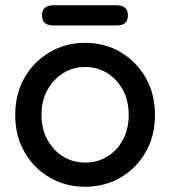

<svg xmlns="http://www.w3.org/2000/svg" viewBox="-20 -701 648 731"><path d="M570 -263Q570 -183 534.5 -121.5Q499 -60 439 -25Q379 10 304 10Q230 10 169.5 -25Q109 -60 73.5 -121.5Q38 -183 38 -263Q38 -344 73.5 -405.5Q109 -467 169.5 -502.5Q230 -538 304 -538Q379 -538 439 -502.5Q499 -467 534.5 -405.5Q570 -344 570 -263ZM470 -263Q470 -318 448 -358.5Q426 -399 388.5 -422.5Q351 -446 304 -446Q258 -446 220.5 -422.5Q183 -399 160.5 -358.5Q138 -318 138 -263Q138 -210 160.5 -169Q183 -128 220.5 -105Q258 -82 304 -82Q351 -82 388.5 -105Q426 -128 448 -169Q470 -210 470 -263ZM183 -604Q140 -604 140 -642Q140 -681 183 -681H424Q467 -681 467 -642Q467 -604 424 -604Z"/></svg>

Font: Quicksand SemiBold
Style: Regular
Weight: 600
Designer: Andrew Paglinawan
Foundry: Andrew Paglinawan
Version: Version 3.004